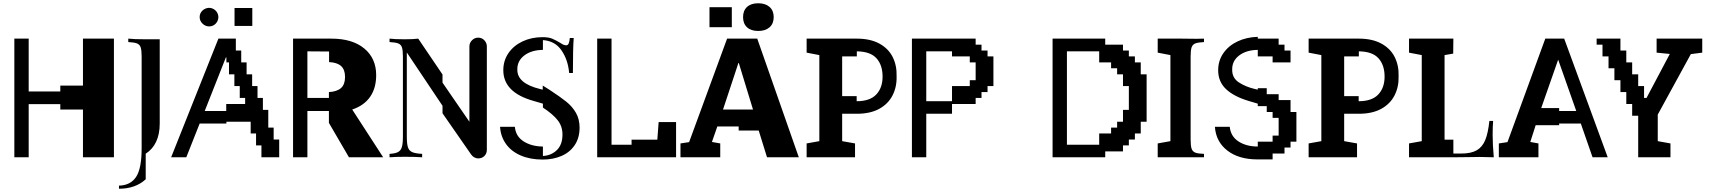

<svg xmlns="http://www.w3.org/2000/svg" viewBox="-20 -965 10483 1178"><path d="M156 -326V0H68V-728H156V-404H350V-440H489V-728H679V0H489V-293H350V-326Z M710 193V174Q781 172 815 120.5Q849 69 849 -53V-619Q849 -657 843 -674.5Q837 -692 820.5 -698.5Q804 -705 767 -707V-728Q800 -724 874 -724H960V-207Q960 -142 938 -95.5Q916 -49 874 -22V135Q811 193 710 193Z M1263 -917Q1287 -916 1303 -900Q1319 -884 1320 -860Q1319 -836 1303 -819.5Q1287 -803 1263 -803Q1240 -803 1222.5 -820Q1205 -837 1205 -860Q1205 -884 1222 -900Q1239 -916 1263 -917ZM1320 -728H1427V-655H1460V-582H1493V-509H1527V-437H1560V-364H1593V-291H1626V-182H1659V-109H1693V0H1584V-73H1551V-146H1518V-218H1369V-207H1205L1123 0H1030ZM1368 -284V-327H1484V-364H1451V-437H1418V-509H1385V-582H1369V-613H1366L1236 -284ZM1419 -916H1528V-806H1419Z M2288 -504Q2288 -424 2250.5 -370.5Q2213 -317 2141 -293L2331 0H2121L1998 -211V-284H1866V0H1778V-728H2013Q2142 -728 2215 -667.5Q2288 -607 2288 -504ZM1998 -364V-400Q2048 -403 2072.5 -425Q2097 -447 2097 -493Q2097 -538 2072.5 -560Q2048 -582 1999 -584V-649L1866 -650V-364Z M2476 -643V-128Q2476 -84 2482.5 -62.5Q2489 -41 2508.5 -32Q2528 -23 2570 -21V0Q2533 -3 2464 -3Q2405 -3 2370 0V-21Q2405 -23 2422 -32Q2439 -41 2445.5 -62.5Q2452 -84 2452 -126V-619Q2452 -657 2446 -674.5Q2440 -692 2423.5 -698.5Q2407 -705 2370 -707V-728Q2401 -724 2464 -724Q2515 -724 2546 -728L2695 -508V-458L2860 -218V-680Q2860 -702 2876 -718Q2892 -734 2914 -734Q2936 -734 2951.5 -718Q2967 -702 2967 -680V-46Q2967 -23 2952 -8Q2937 7 2914 7Q2902 7 2890 0.5Q2878 -6 2870 -18L2695 -270V-316Z M3154 -538Q3153 -453 3293 -419L3310 -415V-440L3353 -413Q3417 -371 3454 -341.5Q3491 -312 3513.5 -273Q3536 -234 3536 -182Q3536 -119 3506 -74.5Q3476 -30 3424.5 -8Q3373 14 3310 14Q3233 14 3175 -11Q3117 -36 3084.5 -81.5Q3052 -127 3048 -187H3139Q3144 -129 3192 -98Q3240 -67 3309 -66H3311V-8Q3363 -11 3397 -44.5Q3431 -78 3431 -140Q3431 -190 3401.5 -227.5Q3372 -265 3311 -305V-329L3253 -346Q3068 -398 3068 -534Q3068 -593 3099.5 -639Q3131 -685 3186 -711Q3241 -737 3309 -737Q3346 -737 3367.5 -728Q3389 -719 3419 -701Q3439 -687 3454 -687Q3464 -687 3469 -698Q3474 -709 3476 -732H3500Q3495 -670 3495 -517H3472Q3465 -598 3425 -656Q3385 -714 3311 -719V-659Q3240 -658 3196.5 -624.5Q3153 -591 3154 -538Z M3644 -728H3732V-77H3855V-108H4013L4021 -216H4128V0H3644Z M4155 -85 4208 -93 4441 -728H4626L4881 0H4686L4635 -164H4512V-189H4381L4348 -94L4399 -85V0H4155ZM4333 -921H4470V-798H4333ZM4600 -293 4513 -578H4510L4503 -556L4416 -293ZM4632 -945Q4676 -945 4701.5 -922.5Q4727 -900 4727 -860Q4727 -820 4701.5 -797.5Q4676 -775 4632 -775Q4588 -775 4563.5 -797.5Q4539 -820 4539 -860Q4539 -900 4563.5 -922.5Q4588 -945 4632 -945Z M5147 -619V-375H5236V-344Q5317 -344 5356 -385Q5395 -426 5395 -495Q5395 -566 5357.5 -607.5Q5320 -649 5237 -650V-619ZM4929 -85 5007 -99V-627L4929 -642V-728H5237Q5319 -728 5374.5 -698Q5430 -668 5456.5 -616Q5483 -564 5481 -498Q5483 -432 5456 -379.5Q5429 -327 5374 -297Q5319 -267 5237 -267H5147V-99L5226 -85V0H4929Z M5663 -650V-344H5821V-437H5930V-473H5966V-582H5930V-619H5821V-650ZM5575 -728H5966V-691H6002V-655H6039V-619H6075V-437H6039V-400H6002V-364H5966V-327H5821V-267H5663V0H5575Z M6438 -728H6761V-691H6870V-655H6906V-619H6943V-582H6979V-509H7015V-218H6979V-146H6943V-109H6906V-73H6870V-36H6761V0H6438ZM6724 -77V-146H6797V-182H6834V-218H6870V-291H6906V-437H6870V-509H6834V-546H6797V-582H6724V-650H6526V-77Z M7083 0V-85L7161 -99V-627L7083 -642V-728H7232L7320 -727Q7349 -727 7367 -728V-707Q7330 -705 7313.5 -698.5Q7297 -692 7291 -674.5Q7285 -657 7285 -619V-109Q7285 -70 7291 -52.5Q7297 -35 7314 -28.5Q7331 -22 7367 -21V0H7232Z M7434 -187H7525Q7531 -128 7579 -97Q7627 -66 7697 -66V-96H7788V-133H7825V-242H7788V-278H7752V-314H7697V-329L7640 -346Q7550 -373 7502 -418.5Q7454 -464 7454 -534Q7454 -593 7486 -639Q7518 -685 7573 -711Q7628 -737 7697 -739V-728H7825V-691H7861V-655H7898V-582H7788V-619H7697V-659Q7626 -658 7582.5 -624.5Q7539 -591 7540 -538Q7539 -487 7581 -459.5Q7623 -432 7679 -419L7697 -415V-424H7752V-387H7825V-351H7898V-278H7934V-96H7898V-60H7861V-23H7788V13H7695Q7580 13 7510 -41.5Q7440 -96 7434 -187Z M8227 -619V-375H8316V-344Q8397 -344 8436 -385Q8475 -426 8475 -495Q8475 -566 8437.5 -607.5Q8400 -649 8317 -650V-619ZM8009 -85 8087 -99V-627L8009 -642V-728H8317Q8399 -728 8454.5 -698Q8510 -668 8536.5 -616Q8563 -564 8561 -498Q8563 -432 8536 -379.5Q8509 -327 8454 -297Q8399 -267 8317 -267H8227V-99L8306 -85V0H8009Z M8843 -627V-108H8897V-23H8946Q9006 -23 9040.5 -43Q9075 -63 9092.5 -105.5Q9110 -148 9118 -223H9141Q9138 -190 9138 -137Q9138 -77 9145 0Q9079 -2 9059 -2Q9013 -2 8989 -1L8897 0H8625V-85L8703 -99V-627L8625 -642V-728H8897L8896 -636Z M9176 -85 9229 -93 9461 -728H9577L9844 0H9751L9679 -207H9546V-197H9402L9369 -94L9419 -85V0H9176ZM9546 -302V-284H9651L9540 -599L9436 -302Z M9776 -728H9922V-655H9958V-582H9994V-509H10031V-437H10067V-364H10082L10225 -634L10144 -642V-728H10424V-642L10354 -633L10151 -262V-99L10229 -85V0H10031V-255H9994V-327H9958V-400H9922V-473H9885V-546H9849V-619H9812V-691H9776Z"/></svg>

Font: Hjärnsläpp Display
Style: Regular
Weight: 400
Designer: Baptiste Guesnon
Foundry: Bloom Type
Version: Version 1.000